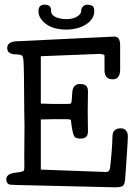

<svg xmlns="http://www.w3.org/2000/svg" viewBox="-20 -793 568 823"><path d="M384 -745Q384 -726 373 -711Q362 -696 345 -686Q328 -676 307 -671Q286 -666 267 -666Q210 -666 177.5 -690Q145 -714 145 -745Q145 -773 171 -773Q185 -773 192 -767Q199 -761 199 -746Q199 -736 205 -729.5Q211 -723 220.5 -719Q230 -715 241.5 -713Q253 -711 264 -711Q293 -711 310.5 -722Q328 -733 328 -746Q328 -757 335.5 -765Q343 -773 354 -773Q364 -773 374 -769Q384 -765 384 -745ZM357 -228Q357 -199 325 -199Q304 -199 299 -208Q290 -221 284 -278Q284 -281 271 -282H248Q232 -283 155 -281Q155 -178 155 -66L428 -56Q442 -56 444 -58Q451 -64 452 -75Q461 -154 462 -207Q462 -243 498 -243Q511 -243 520 -234Q528 -224 528 -209Q528 -194 524 -135Q520 -76 519 -60.5Q518 -45 516 -22Q514 1 503.5 5.5Q493 10 476 10Q264 5 52 0Q52 0 30 -1Q8 -1 7 -23Q6 -49 48 -53Q66 -55 76 -58Q84 -59 84 -71Q85 -74 84 -113Q85 -257 85 -258Q85 -258 84 -314Q83 -503 81 -526Q80 -548 75.5 -553.5Q71 -559 49 -560Q11 -560 11 -587Q11 -614 50 -616Q458 -635 466 -636Q495 -639 495 -600Q495 -600 495 -496Q495 -453 463 -453Q428 -453 428 -492Q428 -521 428 -554Q428 -559 419 -560Q419 -560 408 -562L155 -552Q155 -445 155 -349Q207 -347 231.5 -347.5Q256 -348 268.5 -347.5Q281 -347 284.5 -350.5Q288 -354 290 -399Q290 -410 297.5 -421.5Q305 -433 324 -433Q358 -433 357 -401L356 -315Z"/></svg>

Font: Scratch Savers
Style: Book
Weight: 400
Designer: Pablo Impallari, Rodrigo Fuenzalida, Brenda Gallo
Foundry: Pablo Impallari, Rodrigo Fuenzalida, Brenda Gallo
Version: Version 4.0b1